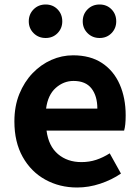

<svg xmlns="http://www.w3.org/2000/svg" viewBox="-20 -820 621 854"><path d="M323 14Q245 14 181.5 -21Q118 -56 81 -122Q44 -188 44 -280Q44 -348 66 -402Q88 -456 125 -494.5Q162 -533 208.5 -553.5Q255 -574 305 -574Q382 -574 434 -539.5Q486 -505 512.5 -444.5Q539 -384 539 -307Q539 -262 532 -239H187Q196 -170 238 -134.5Q280 -99 342 -99Q377 -99 407.5 -109Q438 -119 468 -138L518 -48Q477 -20 426 -3Q375 14 323 14ZM185 -337H413Q413 -393 387 -426.5Q361 -460 307 -460Q263 -460 228 -429Q193 -398 185 -337ZM183 -651Q151 -651 129.5 -672.5Q108 -694 108 -725Q108 -757 129.5 -778.5Q151 -800 183 -800Q215 -800 236 -778.5Q257 -757 257 -725Q257 -694 236 -672.5Q215 -651 183 -651ZM423 -651Q391 -651 369.5 -672.5Q348 -694 348 -725Q348 -757 369.5 -778.5Q391 -800 423 -800Q455 -800 476 -778.5Q497 -757 497 -725Q497 -694 476 -672.5Q455 -651 423 -651Z"/></svg>

Font: Chiron Sans HK TT
Style: Bold
Weight: 700
Designer: Ryoko NISHIZUKA 西塚涼子 (kana, bopomofo & ideographs); Paul D. Hunt (Latin, Greek & Cyrillic); Sandoll Communications 산돌커뮤니
Foundry: Adobe
Version: Version 2.022;hotconv 1.0.109;makeotfexe 2.5.65596